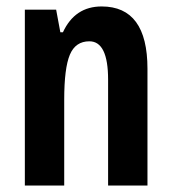

<svg xmlns="http://www.w3.org/2000/svg" viewBox="-20 -575 534 595"><path d="M175 -475H167L154 -545H57V0H179V-266Q179 -364 196.5 -405.5Q214 -447 257 -447Q315 -447 315 -328V0H437V-362Q437 -555 295 -555Q212 -555 175 -475Z"/></svg>

Font: Noto Sans UI Condensed
Style: Bold
Weight: 700
Width: 3
Designer: Monotype Design Team
Foundry: Monotype Imaging Inc.
Version: 1.001